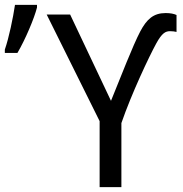

<svg xmlns="http://www.w3.org/2000/svg" viewBox="-60 -774 755 794"><path d="M-40 -555H12C45 -611 82 -699 93 -743V-754H2C-6 -700 -23 -618 -40 -569ZM399 -357 230 -714H133L352 -273V0H442V-265C484 -387 557 -541 586 -594C610 -638 625 -645 643 -645C652 -645 663 -644 670 -642V-712C659 -717 645 -720 625 -720C575 -720 547 -695 520 -644C489 -585 439 -455 399 -357Z"/></svg>

Font: Noto Sans Thai
Style: Regular
Weight: 400
Designer: Monotype Design Team
Foundry: Monotype Imaging Inc.
Version: Version 1.901